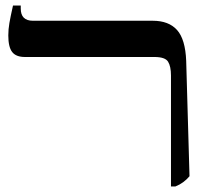

<svg xmlns="http://www.w3.org/2000/svg" viewBox="-20 -667 756 694"><path d="M598 7V-394Q598 -427 587.5 -444Q577 -461 538 -461H70Q38 -461 24 -479Q10 -497 10 -539Q10 -561 14 -584Q18 -607 27 -647H55V-636Q55 -592 99 -592H532Q590 -592 620 -558.5Q650 -525 653 -447L665 -30Q644 -5 614 7Z"/></svg>

Font: Noto Serif Hebrew SemiCondensed SemiBold
Style: Regular
Weight: 600
Width: 4
Designer: Monotype Design Team
Foundry: Monotype Imaging Inc.
Version: Version 2.004; ttfautohint (v1.8.4.7-5d5b)